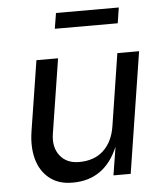

<svg xmlns="http://www.w3.org/2000/svg" viewBox="-53 -783 734 846"><g transform="rotate(-5 314.0 -359.5)"><path d="M493.2 -666H214.8L226.1 -734.9H503.9ZM235.8 16.1H231.9Q171.9 16.1 131.8 -16.1Q91.8 -48.3 77.1 -102.8Q62.5 -157.2 73.2 -225.1L122.1 -535.2H217.8L166 -206.1Q156.7 -147.5 185.8 -109.6Q214.8 -71.8 271 -71.8Q337.4 -71.8 378.4 -109.6Q419.4 -147.5 430.2 -215.8L480 -535.2H576.2L492.2 0H416L436 -125Q376.5 16.1 235.8 16.1Z"/></g></svg>

Font: Sora Italic
Style: Regular
Weight: 400
Designer: Jonathan Barnbrook, Julián Moncada
Foundry: Barnbrook Fonts
Version: Version 2.000